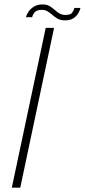

<svg xmlns="http://www.w3.org/2000/svg" viewBox="-20 -866 392 886"><path d="M34.5 0 191 -737.5H229.5L73.5 0ZM351.5 -829.5Q349.5 -820.5 342.2 -806.8Q335 -793 320 -782.5Q305 -772 279.5 -772Q259 -772 245 -780.2Q231 -788.5 219.5 -799Q210 -807 199.2 -813.8Q188.5 -820.5 172.5 -820.5Q149 -820.5 139.5 -808.8Q130 -797 128.5 -786.5H100Q102 -797.5 111 -811.2Q120 -825 136.2 -835.2Q152.5 -845.5 176 -845.5Q197 -845.5 209.5 -837.5Q222 -829.5 233 -820Q243.5 -810 255.2 -803.5Q267 -797 282 -797Q306.5 -797 313.8 -808.5Q321 -820 323.5 -829.5Z"/></svg>

Font: Epilogue ExtraLight
Style: Italic
Weight: 250
Italic angle: -12°
Designer: Tyler Finck
Foundry: Etcetera Type Co
Version: Version 2.112